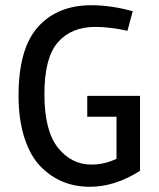

<svg xmlns="http://www.w3.org/2000/svg" viewBox="-20 -702 610 735"><path d="M330 -72Q379 -72 426 -94V-255H314V-335H516V-48Q420 13 324 13Q211 13 135 -65Q96 -105 73.5 -174.5Q51 -244 51 -336Q51 -516 125.5 -599Q200 -682 330 -682Q405 -682 488 -659L468 -584Q401 -599 345 -599Q253 -599 201.5 -540Q150 -481 150 -341.5Q150 -202 201.5 -137Q253 -72 330 -72Z"/></svg>

Font: Rambla
Style: Regular
Weight: 400
Designer: Martin Sommaruga
Foundry: Martin Sommaruga
Version: Version 1.001